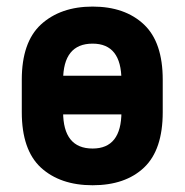

<svg xmlns="http://www.w3.org/2000/svg" viewBox="-20 -546 550 572"><path d="M101.6 -46.9Q44.9 -99.6 44.9 -211.9V-308.6Q44.9 -419.9 101.6 -472.7Q160.2 -526.4 255.9 -526.4Q352.5 -526.4 409.2 -472.7Q464.8 -419.9 464.8 -308.6V-211.9Q464.8 -99.6 409.2 -46.9Q353.5 5.9 255.9 5.9Q159.2 5.9 101.6 -46.9ZM341.8 -212.9V-306.6Q341.8 -416 255.9 -416Q168 -416 168 -306.6V-212.9Q168 -103.5 255.9 -103.5Q341.8 -103.5 341.8 -212.9ZM127 -320.3H402.3V-205.1H127Z"/></svg>

Font: DINish
Style: Bold
Weight: 700
Designer: Bert Driehuis
Foundry: Playbeing
Version: Version 3.008; git-95204e4c-release